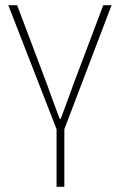

<svg xmlns="http://www.w3.org/2000/svg" viewBox="-20 -498 462 740"><path d="M198 222V0L12 -478H46L160 -176Q172 -142 185 -107Q198 -72 210 -40H214Q226 -72 239 -107Q252 -142 264 -176L378 -478H410L228 0V222Z"/></svg>

Font: SourceSans3VF
Style: Regular
Weight: 200
Designer: Paul D. Hunt
Foundry: Adobe
Version: Version 3.052;hotconv 1.1.0;makeotfexe 2.6.0